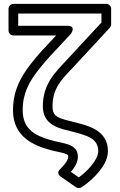

<svg xmlns="http://www.w3.org/2000/svg" viewBox="-20 -756 621 991"><path d="M382 53C382 -1.3 331.4 -11.7 303.2 -18.4L262.6 -27.3C161.3 -52.6 97.1 -88.3 97.1 -187C97.1 -275.2 131 -333.7 175 -390.7C192.4 -413.4 212.9 -437.8 235.7 -463.1L345.6 -581C345.6 -581 376.8 -623 327.3 -623H74V-686H503.6L503.6 -639.8L316.7 -438.1C264.5 -381.7 201.1 -320.8 201.1 -208C201.1 -132.3 251.1 -104.5 305.3 -88.9L348.6 -77.8C429.9 -57 487.1 -41.3 487.1 24C487.1 48.5 469.5 77.3 451.6 99.1C433.9 120.4 410 142.9 386.9 159.7L345.8 131.2C362.8 111.5 382 83.5 382 53ZM553.6 -711C553.6 -723.5 542.8 -736 528.6 -736H49C38.3 -736 24 -726.1 24 -711V-598C24 -587.3 33.9 -573 49 -573H269.8L198.9 -496.9C174.3 -470.5 153.9 -445.3 135.3 -421.3C88.8 -360.8 47.1 -289.7 47.1 -187C47.1 -54 146.2 -4.7 251.2 21.3L292 30.4C329.2 38.6 332.5 44.2 332.1 51.4C331.6 58.5 332.7 61.9 323.9 76.8C317.1 88.4 306 102 290.3 116.9C269.7 136.4 287.8 151.8 293.2 155.5L372.4 210.5C379.9 215.7 391.4 216.6 400.1 211.1C433.3 190 465.6 160.7 490.1 130.9C509.9 106.9 537.1 69.4 537.1 24C537.1 -85.4 432.4 -108 361 -126.2L318.4 -137.1C270.3 -151.1 251.1 -161.5 251.1 -208C251.1 -299.9 298.3 -345.6 353.3 -403.9L546.9 -613C551.2 -617.6 553.6 -623.7 553.6 -630Z"/></svg>

Font: Asimov
Style: WidOu
Weight: 500
Designer: Google
Version: Version 2.000980; 2014